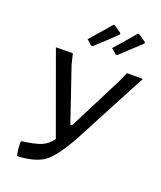

<svg xmlns="http://www.w3.org/2000/svg" viewBox="-158 -971 907 1079"><g transform="rotate(20 295.5 -431.5)"><path d="M369 -745Q433 -816 477 -870L485 -871L531 -840V-831Q518 -818 411 -719L401 -717ZM223 -745Q309 -843 331 -870L339 -871L384 -840V-831Q346 -793 264 -719L254 -717ZM66 -72 69 -79Q147 -89 183.5 -104Q220 -119 247 -156L71 -641L172 -642L187 -580L296 -260H306L471 -585L496 -641H591L356 -196Q287 -74 237 -36.5Q187 1 83 8L74 6Q66 -29 66 -72Z"/></g></svg>

Font: Alegreya Sans SC Medium
Style: Italic
Weight: 500
Italic angle: -7°
Designer: Juan Pablo del Peral
Foundry: Huerta Tipografica
Version: Version 2.007